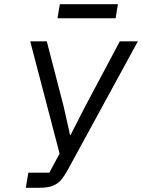

<svg xmlns="http://www.w3.org/2000/svg" viewBox="-20 -895 677 915"><path d="M115 -72H215L264 -163L124 -698H203L283 -389L314 -251H316L385 -386L551 -698H637L301 -82Q287 -57 274 -41Q261 -25 245 -16Q229 -7 209.5 -3.5Q190 0 164 0H103ZM265 -875H542L531 -808H254Z"/></svg>

Font: IBM Plex Mono
Style: Italic
Weight: 400
Italic angle: -9°
Monospace: yes
Designer: Mike Abbink, Paul van der Laan, Pieter van Rosmalen
Foundry: Bold Monday
Version: Version 2.3